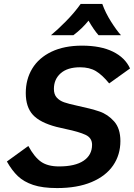

<svg xmlns="http://www.w3.org/2000/svg" viewBox="-20 -944 681 976"><path d="M15 -123 124 -202Q155 -145 189 -121.5Q223 -98 280 -98Q362 -98 405 -127Q448 -156 448 -208Q448 -243 415 -258.5Q382 -274 315 -288Q299 -291 267 -299Q183 -321 147 -360.5Q111 -400 111 -471Q111 -541 144 -595.5Q177 -650 241.5 -681Q306 -712 397 -712Q492 -712 554 -681.5Q616 -651 641 -596L535 -520Q500 -563 467.5 -582.5Q435 -602 387 -602Q323 -602 288.5 -571.5Q254 -541 254 -492Q254 -464 268.5 -448Q283 -432 306 -424Q329 -416 371 -407Q442 -392 485 -377.5Q528 -363 560 -327Q592 -291 592 -227Q592 -157 555 -103Q518 -49 445.5 -18.5Q373 12 270 12Q196 12 148.5 -4Q101 -20 71 -48.5Q41 -77 15 -123ZM390 -924H500Q516 -879 544.5 -834Q573 -789 595 -765H481Q457 -792 430 -839Q397 -798 353 -765H239Q271 -791 314.5 -835Q358 -879 390 -924Z"/></svg>

Font: KoHo
Style: Bold Italic
Weight: 700
Italic angle: -10°
Version: Version 1.000; ttfautohint (v1.6)